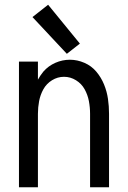

<svg xmlns="http://www.w3.org/2000/svg" viewBox="-20 -790 540 810"><path d="M60 0V-530H140V-454Q150 -472 163 -488Q184 -512 213.5 -525Q243 -538 275 -538Q306 -538 336 -525Q366 -512 386.5 -487.5Q407 -463 419 -433.5Q431 -404 435.5 -373Q440 -342 440 -310V0H360V-310Q360 -337 355 -363.5Q350 -390 337 -413.5Q324 -437 300.5 -451.5Q277 -466 250 -466Q223 -466 199.5 -451.5Q176 -437 163 -413.5Q150 -390 145 -363.5Q140 -337 140 -310V0ZM262 -563 117 -718 183 -770 317 -606Z"/></svg>

Font: Iosevka SS08
Style: Regular
Weight: 400
Monospace: yes
Designer: Belleve Invis
Foundry: Belleve Invis
Version: 2.1.0; ttfautohint (v1.8.2)